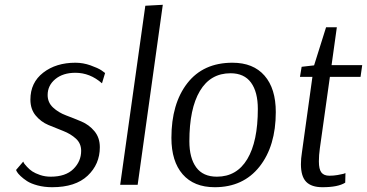

<svg xmlns="http://www.w3.org/2000/svg" viewBox="-20 -772 1533 802"><path d="M77 -97Q78 -94 80.5 -90Q83 -86 93 -75Q103 -64 115 -56Q127 -48 147.5 -41Q168 -34 192 -34Q254 -34 286.5 -66Q319 -98 319 -142Q319 -173 297 -193Q275 -213 244 -225Q213 -237 182 -250Q151 -263 129 -289.5Q107 -316 107 -356Q107 -427 160.5 -468.5Q214 -510 295 -510Q327 -510 358 -499Q389 -488 404 -478L419 -467L406 -424Q356 -468 295 -468Q243 -468 211 -441.5Q179 -415 179 -375Q179 -344 201.5 -323Q224 -302 256 -290Q288 -278 320 -264.5Q352 -251 374.5 -224Q397 -197 397 -157Q397 -86 346 -38Q295 10 198 10Q165 10 137 2.5Q109 -5 93 -15.5Q77 -26 66 -36.5Q55 -47 51 -54L47 -62Z M555 0H482L587 -748L660 -752Z M1132 -304Q1132 -162 1064 -76Q996 10 877 10Q790 10 743 -44Q696 -98 696 -196Q696 -339 762.5 -424.5Q829 -510 951 -510Q1038 -510 1085 -456Q1132 -402 1132 -304ZM943 -466Q859 -466 815 -392Q771 -318 771 -182Q771 -112 799.5 -73Q828 -34 886 -34Q969 -34 1013 -107.5Q1057 -181 1057 -317Q1057 -388 1028.5 -427Q1000 -466 943 -466Z M1486 -451H1358L1316 -152Q1312 -124 1312 -98Q1312 -65 1322.5 -51.5Q1333 -38 1356 -38Q1374 -38 1390.5 -41Q1407 -44 1415 -46L1423 -49L1422 -9Q1392 10 1327 10Q1281 10 1259 -12.5Q1237 -35 1237 -86Q1237 -110 1241 -134L1285 -451H1233L1240 -493L1292 -499L1342 -658H1387L1365 -500H1493Z"/></svg>

Font: Arsenal
Style: Italic
Weight: 400
Italic angle: -9.10001°
Designer: Andrij Shevchenko
Foundry: Stairsfor
Version: Version 2.001;PS 002.001;hotconv 1.0.88;makeotf.lib2.5.64775